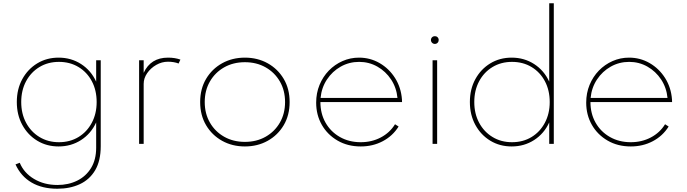

<svg xmlns="http://www.w3.org/2000/svg" viewBox="-20 -881 4208 1176"><path d="M331 275Q408.5 275 468.5 247.2Q528.5 219.5 562.8 161.8Q597 104 597 14V-512H569V-381Q537.5 -449.5 476.5 -488.8Q415.5 -528 339 -528Q266 -528 208 -492.8Q150 -457.5 116.5 -396.2Q83 -335 83 -256Q83 -177.5 116.5 -116Q150 -54.5 208 -19.2Q266 16 339 16Q415.5 16 476.5 -23.2Q537.5 -62.5 569 -131V24Q569 97 537.8 148Q506.5 199 452.8 225.5Q399 252 332 252Q250.5 252 188.5 215Q126.5 178 101 116L75 126Q108 198.5 173 236.8Q238 275 331 275ZM341 -10Q274 -10 221.8 -41.8Q169.5 -73.5 139.8 -129Q110 -184.5 110 -256Q110 -328 139.8 -383.5Q169.5 -439 221.8 -470.5Q274 -502 341 -502Q408.5 -502 460.8 -470.5Q513 -439 542.5 -383.5Q572 -328 572 -256Q572 -184.5 542.2 -128.8Q512.5 -73 460.5 -41.5Q408.5 -10 341 -10Z M832 0H860V-367Q860 -402 881.5 -433Q903 -464 937 -483.5Q971 -503 1009 -503Q1045 -503 1074 -492L1085 -516Q1051.5 -528 1009 -528Q903 -528 860 -435V-512H832Z M1480 16Q1557.5 16 1619.5 -18.5Q1681.5 -53 1717.8 -114.2Q1754 -175.5 1754 -256Q1754 -336.5 1717.8 -397.8Q1681.5 -459 1619.5 -493.5Q1557.5 -528 1480 -528Q1402.5 -528 1340.5 -493.5Q1278.5 -459 1242.2 -397.8Q1206 -336.5 1206 -256Q1206 -175.5 1242.2 -114.2Q1278.5 -53 1340.5 -18.5Q1402.5 16 1480 16ZM1480 -12Q1408.5 -12 1353 -43.5Q1297.5 -75 1265.8 -130Q1234 -185 1234 -256Q1234 -327 1265.8 -382Q1297.5 -437 1353 -468.5Q1408.5 -500 1480 -500Q1551.5 -500 1607 -468.5Q1662.5 -437 1694.2 -382Q1726 -327 1726 -256Q1726 -185 1694.2 -130Q1662.5 -75 1607 -43.5Q1551.5 -12 1480 -12Z M2189.5 16Q2263.5 16 2324.2 -16Q2385 -48 2421.5 -106L2399.5 -120Q2367.5 -68 2312.2 -39Q2257 -10 2189.5 -10Q2118 -10 2062 -41.8Q2006 -73.5 1974.2 -129.2Q1942.5 -185 1942.5 -256H2442.5Q2442.5 -265.5 2442 -271.5Q2436.5 -345 2399.8 -403Q2363 -461 2305.2 -494.5Q2247.5 -528 2179 -528Q2125.5 -528 2078 -507Q2030.5 -486 1994.2 -448.8Q1958 -411.5 1937.2 -361.2Q1916.5 -311 1916.5 -252.5Q1916.5 -177 1951.2 -116.2Q1986 -55.5 2047.8 -19.8Q2109.5 16 2189.5 16ZM1943.5 -281Q1949.5 -344 1982.5 -394Q2015.5 -444 2067 -473Q2118.5 -502 2179.5 -502Q2240.5 -502 2291.5 -473Q2342.5 -444 2375.5 -394Q2408.5 -344 2414.5 -281Z M2643.5 -612Q2653.5 -612 2660.2 -619Q2667 -626 2667 -636Q2667 -646 2660.2 -652.8Q2653.5 -659.5 2643.5 -659.5Q2633.5 -659.5 2626.5 -652.8Q2619.5 -646 2619.5 -636Q2619.5 -626 2626.5 -619Q2633.5 -612 2643.5 -612ZM2629.5 0H2657.5V-512H2629.5Z M3114 16Q3190.5 16 3251.5 -23.2Q3312.5 -62.5 3344 -131V0H3372V-861H3344V-381Q3312.5 -449.5 3251.5 -488.8Q3190.5 -528 3114 -528Q3041 -528 2983 -492.8Q2925 -457.5 2891.5 -396.2Q2858 -335 2858 -256Q2858 -177.5 2891.5 -116Q2925 -54.5 2983 -19.2Q3041 16 3114 16ZM3116 -10Q3049 -10 2996.8 -41.8Q2944.5 -73.5 2914.8 -129Q2885 -184.5 2885 -256Q2885 -328 2914.8 -383.5Q2944.5 -439 2996.8 -470.5Q3049 -502 3116 -502Q3183.5 -502 3235.8 -470.5Q3288 -439 3317.5 -383.5Q3347 -328 3347 -256Q3347 -184.5 3317.2 -128.8Q3287.5 -73 3235.5 -41.5Q3183.5 -10 3116 -10Z M3843.5 16Q3917.5 16 3978.2 -16Q4039 -48 4075.5 -106L4053.5 -120Q4021.5 -68 3966.2 -39Q3911 -10 3843.5 -10Q3772 -10 3716 -41.8Q3660 -73.5 3628.2 -129.2Q3596.5 -185 3596.5 -256H4096.5Q4096.5 -265.5 4096 -271.5Q4090.5 -345 4053.8 -403Q4017 -461 3959.2 -494.5Q3901.5 -528 3833 -528Q3779.5 -528 3732 -507Q3684.5 -486 3648.2 -448.8Q3612 -411.5 3591.2 -361.2Q3570.5 -311 3570.5 -252.5Q3570.5 -177 3605.2 -116.2Q3640 -55.5 3701.8 -19.8Q3763.5 16 3843.5 16ZM3597.5 -281Q3603.5 -344 3636.5 -394Q3669.5 -444 3721 -473Q3772.5 -502 3833.5 -502Q3894.5 -502 3945.5 -473Q3996.5 -444 4029.5 -394Q4062.5 -344 4068.5 -281Z"/></svg>

Font: Spartan Thin
Style: Regular
Weight: 100
Designer: Matt Bailey, Mirko Velimirovic
Foundry: Matt Bailey
Version: Version 1.003; ttfautohint (v1.8.3)